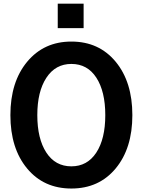

<svg xmlns="http://www.w3.org/2000/svg" viewBox="-20 -1036 797 1073"><path d="M302.7 -878.9V-1015.6H447.3V-878.9ZM38.1 -392.6Q38.1 -578.1 131.8 -690.9Q225.6 -803.7 378.9 -803.7Q533.2 -803.7 626.5 -690.9Q719.7 -578.1 719.7 -392.6Q719.7 -207 626.5 -94.7Q533.2 17.6 378.9 17.6Q224.6 17.6 131.3 -94.7Q38.1 -207 38.1 -392.6ZM188.5 -392.6Q188.5 -260.7 238.8 -183.6Q289.1 -106.4 378.9 -106.4Q467.8 -106.4 518.1 -183.1Q568.4 -259.8 568.4 -392.6Q568.4 -524.4 518.6 -601.6Q468.8 -678.7 378.9 -678.7Q290 -678.7 239.3 -601.6Q188.5 -524.4 188.5 -392.6Z"/></svg>

Font: Gothic A1 ExtraBold
Style: Regular
Weight: 800
Designer: HanYang I&C Co.,Ltd.
Foundry: HanYang I&C Co.,Ltd.
Version: Version 2.50